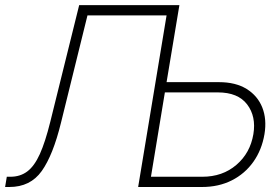

<svg xmlns="http://www.w3.org/2000/svg" viewBox="-35 -748 1118 768"><path d="M-14.6 0 -7.8 -41H6.8Q45.9 -41 74.2 -62.3Q102.5 -83.5 124.3 -131.6Q146 -179.7 166 -260.3L281.7 -727.5H682.6L631.3 -419.4H840.8Q907.7 -419.4 951.7 -392.1Q995.6 -364.7 1014.2 -317.9Q1032.7 -271 1022.9 -211.4Q1012.2 -148.4 978.5 -100.8Q944.8 -53.2 892.3 -26.6Q839.8 0 772.5 0H517.6L631.3 -686.5H314.9L209 -257.3Q177.2 -127.4 131.8 -63.7Q86.4 0 2.4 0ZM624.5 -378.4 568.8 -41H774.4Q855 -41 910.4 -88.4Q965.8 -135.7 978.5 -211.4Q990.2 -282.2 953.6 -330.3Q917 -378.4 836.4 -378.4Z"/></svg>

Font: Inter Display ExtraLight
Style: Italic
Weight: 200
Italic angle: -9.39999°
Designer: Rasmus Andersson
Foundry: rsms
Version: Version 4.000;git-a52131595